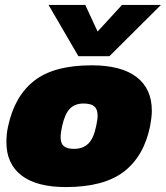

<svg xmlns="http://www.w3.org/2000/svg" viewBox="-20 -749 673 779"><path d="M298 -521 177 -729H326L376 -621L475 -729H633L424 -521ZM247 10Q129 10 67.5 -37Q6 -84 6 -172Q6 -187 7.5 -203.5Q9 -220 13 -237Q39 -359 119 -421.5Q199 -484 352 -484Q472 -484 534 -436.5Q596 -389 596 -300Q596 -285 594 -269.5Q592 -254 589 -237Q564 -115 482.5 -52.5Q401 10 247 10ZM280 -145Q316 -145 338 -166Q360 -187 370 -237Q376 -263 376 -280Q376 -306 362.5 -317.5Q349 -329 319 -329Q284 -329 263.5 -308Q243 -287 232 -237Q226 -210 226 -192Q226 -167 239 -156Q252 -145 280 -145Z"/></svg>

Font: Kanit ExtraBold
Style: Italic
Weight: 800
Italic angle: -12°
Designer: Katatrad Team
Foundry: CadsonDemak
Version: Version 2.000; ttfautohint (v1.8.3)